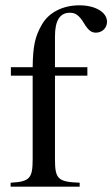

<svg xmlns="http://www.w3.org/2000/svg" viewBox="-20 -703 423 723"><path d="M21 -450V-418H103V-104C103 -31 92 -19 20 -15V0H280V-15C198 -18 187 -29 187 -104V-418H309V-450H187V-566C187 -625 205 -655 243 -655C265 -655 278 -645 296 -616C312 -589 324 -580 341 -580C365 -580 383 -598 383 -621C383 -657 339 -683 279 -683C216 -683 164 -656 138 -611C112 -566 104 -530 103 -450Z"/></svg>

Font: XITS
Style: Regular
Weight: 400
Designer: MicroPress Inc., with final additions and corrections provided by Coen Hoffman, Elsevier (retired)
Version: Version 1.302